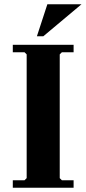

<svg xmlns="http://www.w3.org/2000/svg" viewBox="-20 -880 405 900"><path d="M325 -635H270L260 -625V-45L270 -35H325V0H40V-35H95L105 -45V-625L95 -635H40V-670H325ZM362 -860 183 -710H153L202 -860Z"/></svg>

Font: Brygada 1918
Style: Bold
Weight: 700
Designer: Mateusz Machalski | Borys Kosmynka | Przemek Hoffer
Foundry: NIEPODLEGLA 2018
Version: Version 3.006